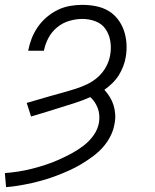

<svg xmlns="http://www.w3.org/2000/svg" viewBox="-20 -548 640 791"><path d="M5 223 0 165Q28 163 56.5 158.5Q85 154 112.5 147Q140 140 167.5 131Q195 122 222 110Q249 98 275 84Q301 70 324.5 52Q348 34 365.5 9.5Q383 -15 388 -44Q390 -59 389 -73.5Q388 -88 383 -101.5Q378 -115 370.5 -126.5Q363 -138 352 -148Q323 -135 292 -125Q261 -115 230.5 -105.5Q200 -96 169.5 -86.5Q139 -77 108 -68L90 -124Q115 -131 140 -138.5Q165 -146 190 -153Q215 -160 240.5 -167Q266 -174 291 -182Q316 -190 340 -201.5Q364 -213 384 -231Q404 -249 417 -273Q430 -297 434 -322Q439 -350 434.5 -378Q430 -406 415 -428Q400 -450 374 -460Q348 -470 319 -470Q293 -470 265.5 -462Q238 -454 215.5 -435.5Q193 -417 179.5 -391.5Q166 -366 161 -339H96Q101 -365 110.5 -389.5Q120 -414 135.5 -436.5Q151 -459 172 -477Q193 -495 217.5 -507Q242 -519 268 -523.5Q294 -528 319 -528Q348 -528 375.5 -522.5Q403 -517 425.5 -504Q448 -491 464.5 -470Q481 -449 490 -423.5Q499 -398 501 -369.5Q503 -341 498 -313Q495 -294 487.5 -274.5Q480 -255 469 -237.5Q458 -220 442.5 -205Q427 -190 410 -178Q422 -165 432 -149Q442 -133 447.5 -115.5Q453 -98 454.5 -78.5Q456 -59 452 -39Q448 -13 435.5 12Q423 37 404.5 58Q386 79 363 96Q340 113 316 127.5Q292 142 266.5 153.5Q241 165 215 175Q189 185 163.5 192.5Q138 200 111.5 206Q85 212 58 216.5Q31 221 5 223Z"/></svg>

Font: Iosevka Etoile Light Oblique
Style: Regular
Weight: 300
Italic angle: -9°
Designer: Belleve Invis
Foundry: Belleve Invis
Version: Version 15.5.2; ttfautohint (v1.8.4)